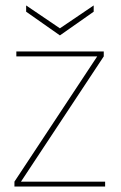

<svg xmlns="http://www.w3.org/2000/svg" viewBox="-20 -685 444 705"><path d="M33 0V-18L337 -478H40V-496H361V-478L57 -18H366V0ZM200 -555 76 -642V-665L200 -581L324 -665V-642Z"/></svg>

Font: DM Sans 28pt Thin
Style: Regular
Weight: 250
Version: Version 4.004;gftools[0.9.30]